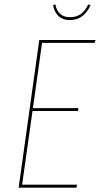

<svg xmlns="http://www.w3.org/2000/svg" viewBox="-20 -865 460 885"><path d="M302.7 -772.5Q268.1 -772.5 248 -792.7Q228 -813 225.1 -842.3L235.4 -844.2Q239.7 -817.4 256.8 -801.5Q273.9 -785.6 303.2 -785.6Q359.9 -785.6 386.7 -844.7L397 -841.3Q385.3 -812 361.1 -792.2Q336.9 -772.5 302.7 -772.5ZM420.4 -680.7 416.5 -667.5H173.8L131.8 -366.7H341.8L339.4 -353.5H129.9L82 -13.7H334.5L332.5 0H65.9L161.1 -680.7Z"/></svg>

Font: Fira Sans Compressed Hair
Style: Italic
Weight: 100
Width: 3
Italic angle: -8°
Designer: Carrois Corporate & Edenspiekermann AG
Foundry: Carrois Corporate GbR & Edenspiekermann AG
Version: Version 4.203;PS 004.203;hotconv 1.0.88;makeotf.lib2.5.64775